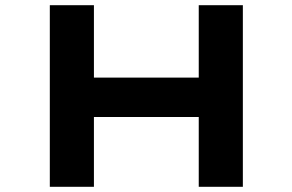

<svg xmlns="http://www.w3.org/2000/svg" viewBox="-20 -720 1127 740"><path d="M746 0V-700H916V0ZM172 0V-700H342V0ZM238 -269 240 -421H836V-269Z"/></svg>

Font: Lexend Zetta
Style: Bold
Weight: 700
Designer: Bonnie Shaver-Troup, Thomas Jockin
Foundry: Lexend
Version: Version 1.007